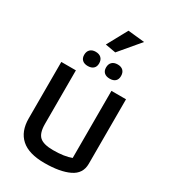

<svg xmlns="http://www.w3.org/2000/svg" viewBox="-241 -1129 1108 1254"><g transform="rotate(30 313.0 -502.5)"><path d="M264 -862 347 -1014 472 -1001 343 -848ZM175 -733Q175 -759 190 -773.5Q205 -788 231 -788Q258 -788 273 -773.5Q288 -759 288 -733Q288 -708 273 -694.5Q258 -681 231 -681Q205 -681 190 -694.5Q175 -708 175 -733ZM340 -733Q340 -759 355 -773.5Q370 -788 397 -788Q424 -788 438.5 -773.5Q453 -759 453 -733Q453 -708 438.5 -694.5Q424 -681 397 -681Q370 -681 355 -694.5Q340 -708 340 -733ZM69 -192V-618H179V-214Q179 -145 208.5 -118.5Q238 -92 310 -92Q395 -92 447 -112V-618H557V-131Q557 -57 488.5 -24Q420 9 303 9Q185 9 127 -42.5Q69 -94 69 -192Z"/></g></svg>

Font: Athiti SemiBold
Style: Regular
Weight: 600
Designer: CadsonDemak Team
Foundry: CadsonDemak
Version: Version 1.032